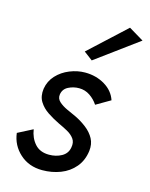

<svg xmlns="http://www.w3.org/2000/svg" viewBox="-111 -792 684 874"><g transform="rotate(15 231.0 -355.0)"><path d="M88 -160 18 -124Q25 -67 67.5 -28.5Q110 10 173 10Q219 10 259 -5.5Q299 -21 325.5 -52.5Q352 -84 358 -130Q362 -163 348.5 -188Q335 -213 310 -232.5Q285 -252 256 -266Q236 -275 213 -285.5Q190 -296 174.5 -310Q159 -324 162 -344Q166 -370 189.5 -382Q213 -394 240 -394Q268 -394 291 -378.5Q314 -363 329 -340L396 -379Q382 -421 341 -445.5Q300 -470 248 -470Q212 -470 176 -455.5Q140 -441 115 -414Q90 -387 84 -350Q79 -314 94.5 -289Q110 -264 136.5 -246.5Q163 -229 192 -215Q214 -205 235 -193.5Q256 -182 268 -165.5Q280 -149 275 -124Q270 -95 244 -80.5Q218 -66 185 -66Q142 -66 118 -93Q94 -120 88 -160ZM462 -678 392 -720 221 -562 262 -531Z"/></g></svg>

Font: Jost* 400 Book Italic
Style: Italic
Weight: 400
Italic angle: -10°
Version: Version 3.200; ttfautohint (v0.97) -l 8 -r 50 -G 200 -x 14 -